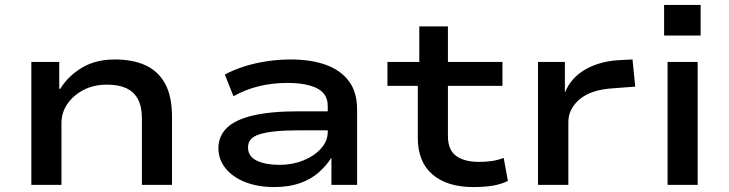

<svg xmlns="http://www.w3.org/2000/svg" viewBox="-20 -749 2955 778"><path d="M107 0V-498H220V-389H224Q257 -442 312.5 -475Q368 -508 446 -508Q517 -508 568.5 -485Q620 -462 648.5 -411Q677 -360 677 -274V0H555V-270Q555 -317 539 -347Q523 -377 492 -391.5Q461 -406 414 -406Q359 -406 317.5 -384Q276 -362 252.5 -327Q229 -292 229 -250V0Z M1091 9Q1025 9 974 -11Q923 -31 894 -67Q865 -103 865 -148Q865 -197 899 -230.5Q933 -264 1005 -281Q1077 -298 1192 -298H1328V-221H1198Q1138 -221 1097.5 -217Q1057 -213 1032 -205Q1007 -197 996 -184Q985 -171 985 -152Q985 -115 1020.5 -98Q1056 -81 1113 -81Q1165 -81 1209.5 -99Q1254 -117 1281 -147.5Q1308 -178 1308 -214V-320Q1308 -369 1265 -391Q1222 -413 1144 -413Q1085 -413 1030.5 -400Q976 -387 926 -359L891 -447Q929 -467 972 -480.5Q1015 -494 1062.5 -501Q1110 -508 1158 -508Q1240 -508 1300 -486.5Q1360 -465 1393.5 -420.5Q1427 -376 1427 -305V0H1323V-108L1322 -109Q1302 -77 1270.5 -49.5Q1239 -22 1194.5 -6.5Q1150 9 1091 9Z M1898 9Q1792 9 1732.5 -42Q1673 -93 1673 -190V-401H1550V-498H1679V-642H1795V-498H2016V-401H1795V-198Q1795 -142 1828 -117.5Q1861 -93 1921 -93Q1949 -93 1973 -96.5Q1997 -100 2021 -109L2038 -16Q2010 -2 1975.5 3.5Q1941 9 1898 9Z M2160 0V-498H2269V-376H2270Q2294 -434 2351 -467Q2408 -500 2484 -505L2543 -508L2554 -398L2461 -391Q2374 -385 2328.5 -346.5Q2283 -308 2283 -254V0Z M2671 -605V-729H2819V-605ZM2685 0V-498H2807V0Z"/></svg>

Font: Nunito Sans 7pt Expanded SemiBold
Style: Regular
Weight: 600
Width: 7
Designer: Vernon Adams
Foundry: Vernon Adams
Version: Version 3.101;gftools[0.9.27]